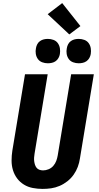

<svg xmlns="http://www.w3.org/2000/svg" viewBox="-20 -1216 640 1244"><path d="M256 8Q224 8 192.5 2Q161 -4 135 -20Q109 -36 91 -60Q73 -84 64 -113.5Q55 -143 55 -175.5Q55 -208 60 -240L142 -735H289L204 -221Q202 -208 201 -196Q200 -184 201.5 -172Q203 -160 206.5 -149Q210 -138 217 -129Q224 -120 235.5 -116Q247 -112 259 -112Q277 -112 295 -119.5Q313 -127 325.5 -141.5Q338 -156 344.5 -173.5Q351 -191 354 -209L441 -735H588L498 -190Q494 -162 484 -135Q474 -108 457 -84Q440 -60 416.5 -41.5Q393 -23 366 -11.5Q339 0 311.5 4Q284 8 256 8ZM490 -806Q471 -806 453.5 -812.5Q436 -819 425.5 -833.5Q415 -848 412 -866.5Q409 -885 413 -904Q415 -917 421.5 -929.5Q428 -942 439.5 -950Q451 -958 464 -961Q477 -964 490 -964Q509 -964 526.5 -957.5Q544 -951 554.5 -936.5Q565 -922 568 -903.5Q571 -885 568 -866Q566 -853 559 -840.5Q552 -828 541 -820Q530 -812 516.5 -809Q503 -806 490 -806ZM290 -806Q271 -806 253.5 -812.5Q236 -819 225.5 -833.5Q215 -848 212 -866.5Q209 -885 213 -904Q215 -917 221.5 -929.5Q228 -942 239.5 -950Q251 -958 264 -961Q277 -964 290 -964Q309 -964 326.5 -957.5Q344 -951 354.5 -936.5Q365 -922 368 -903.5Q371 -885 368 -866Q366 -853 359 -840.5Q352 -828 341 -820Q330 -812 316.5 -809Q303 -806 290 -806ZM429 -993 289 -1124 383 -1196 501 -1047Z"/></svg>

Font: Iosevka Curly HvExObl
Style: Regular
Weight: 900
Width: 7
Italic angle: -9°
Monospace: yes
Designer: Belleve Invis
Foundry: Belleve Invis
Version: Version 11.1.0; ttfautohint (v1.8.3)